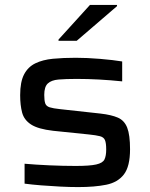

<svg xmlns="http://www.w3.org/2000/svg" viewBox="-20 -753 612 781"><path d="M298 8Q264 8 225 6Q186 4 148 1Q110 -2 80 -6V-87Q125 -83 181 -80.5Q237 -78 288 -78Q345 -78 371.5 -84Q398 -90 405 -104.5Q412 -119 412 -145Q412 -171 407 -183Q402 -195 386.5 -199Q371 -203 342 -206L196 -221Q135 -228 106.5 -246.5Q78 -265 70 -295Q62 -325 62 -366Q62 -420 78 -450.5Q94 -481 124 -495.5Q154 -510 195.5 -514Q237 -518 288 -518Q334 -518 387.5 -513.5Q441 -509 477 -503V-422Q381 -432 292 -432Q247 -432 218 -429.5Q189 -427 174.5 -413.5Q160 -400 160 -367Q160 -344 164 -332.5Q168 -321 182 -316.5Q196 -312 225 -309L389 -291Q433 -286 459.5 -274.5Q486 -263 497.5 -233.5Q509 -204 509 -146Q509 -76 484 -43.5Q459 -11 412 -1.5Q365 8 298 8ZM218 -587V-592L346 -733H456V-728L292 -587Z"/></svg>

Font: Saira Expanded Medium
Style: Regular
Weight: 500
Width: 7
Designer: Hector Gatti with collaboration of the Omnibus-Type team
Foundry: Omnibus-Type
Version: Version 1.100; ttfautohint (v1.8.3)